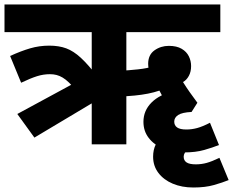

<svg xmlns="http://www.w3.org/2000/svg" viewBox="-20 -642 1037 854"><path d="M542 -499V0H388V-499H0V-622H960V-499ZM25 -393Q73 -415 114 -427Q155 -439 199 -439Q242 -439 274.5 -427Q307 -415 339.5 -385Q372 -355 413 -302L398 -265L319 -242Q300 -262 286 -275.5Q272 -289 258.5 -297Q245 -305 231.5 -308.5Q218 -312 202 -312Q173 -312 144.5 -303Q116 -294 74 -274ZM133 -30 57 -135 369 -304 458 -224ZM515 -327Q550 -329 593.5 -333.5Q637 -338 664 -348L647 -317Q644 -325 641.5 -335.5Q639 -346 639 -358Q639 -398 667 -418Q695 -438 731 -438Q766 -438 788 -425Q810 -412 820 -391.5Q830 -371 830 -348Q830 -323 820 -304.5Q810 -286 794 -277Q809 -253 823.5 -232.5Q838 -212 858 -185L832 -144L741 -148Q731 -163 721.5 -179.5Q712 -196 703.5 -211.5Q695 -227 689 -239Q666 -231 638 -225.5Q610 -220 579 -217Q548 -214 516 -212ZM954 3Q927 14 888.5 25Q850 36 798 36Q746 36 705.5 19Q665 2 641.5 -28.5Q618 -59 618 -100Q618 -150 654 -186Q690 -222 755 -237L832 -144Q790 -142 772.5 -130.5Q755 -119 755 -101Q755 -84 768 -75Q781 -66 809 -66Q833 -66 857 -72.5Q881 -79 914 -96ZM997 159Q970 170 931.5 181Q893 192 840 192Q789 192 748.5 175Q708 158 684.5 127Q661 96 661 55Q661 24 673 0Q685 -24 707 -42L818 24Q807 30 802 38Q797 46 797 55Q797 72 810 80.5Q823 89 851 89Q876 89 899.5 82.5Q923 76 956 60Z"/></svg>

Font: Noto Sans Devanagari ExtraBold
Style: Regular
Weight: 800
Version: Version 2.003